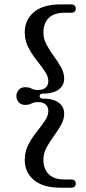

<svg xmlns="http://www.w3.org/2000/svg" viewBox="-20 -754 401 896"><path d="M165 -305.5Q165 -294 179 -294Q228 -294 253.8 -275Q279.5 -256 279.5 -224Q279.5 -197 265 -171Q250.5 -145 231.2 -119Q212 -93 197.2 -65.8Q182.5 -38.5 182.5 -9Q182.5 34.5 207.5 59Q232.5 83.5 279.5 83.5H311.5Q333.5 83.5 333.5 103Q333.5 122 311 122H264.5Q180 122 137.8 85.8Q95.5 49.5 95.5 -7.5Q95.5 -46 112 -78.2Q128.5 -110.5 150.5 -138Q172.5 -165.5 189 -189.5Q205.5 -213.5 205.5 -236Q205.5 -255 193.2 -266.2Q181 -277.5 157.5 -277.5Q138.5 -277.5 127.2 -271Q116 -264.5 97 -264.5Q78 -264.5 67.2 -277Q56.5 -289.5 56.5 -305.5Q56.5 -321.5 67 -334.2Q77.5 -347 97 -347Q116 -347 127.2 -340.5Q138.5 -334 157.5 -334Q181 -334 193.2 -345.2Q205.5 -356.5 205.5 -375.5Q205.5 -397.5 189 -421.8Q172.5 -446 150.5 -473.5Q128.5 -501 112 -533Q95.5 -565 95.5 -603.5Q95.5 -660.5 137.8 -697Q180 -733.5 264.5 -733.5H311Q333.5 -733.5 333.5 -714Q333.5 -694.5 311.5 -694.5H279.5Q232.5 -694.5 207.5 -670.2Q182.5 -646 182.5 -602Q182.5 -573 197.2 -545.5Q212 -518 231.2 -492Q250.5 -466 265 -440Q279.5 -414 279.5 -387.5Q279.5 -355.5 253.8 -336.2Q228 -317 179 -317Q165 -317 165 -305.5Z"/></svg>

Font: Fraunces 72pt Soft
Style: Regular
Weight: 400
Version: Version 1.000;[b76b70a41]